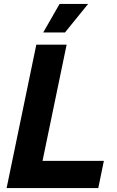

<svg xmlns="http://www.w3.org/2000/svg" viewBox="-20 -956 597 976"><path d="M13.6 0 164.6 -729H318.7L193.9 -127.1L184.6 -138.4H508L479.6 0ZM199.7 -790.9 282.9 -936.1H428L310.3 -790.9Z"/></svg>

Font: Mona Sans ExtraLight
Style: Italic
Weight: 200
Italic angle: -11.6951°
Designer: Deni Anggara
Foundry: GitHub
Version: Version 2.000